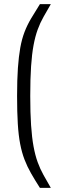

<svg xmlns="http://www.w3.org/2000/svg" viewBox="-20 -763 282 933"><path d="M174 150Q149 111 130.5 78.5Q112 46 99 12Q86 -22 78 -63.5Q70 -105 66.5 -161.5Q63 -218 63 -297Q63 -376 67 -432.5Q71 -489 78.5 -531Q86 -573 99 -607Q112 -641 131 -673Q150 -705 174 -743H227Q208 -710 191.5 -681Q175 -652 163 -619Q151 -586 143 -543Q135 -500 131 -440.5Q127 -381 127 -297Q127 -214 131 -154.5Q135 -95 143 -51.5Q151 -8 163 25Q175 58 191.5 87.5Q208 117 227 150Z"/></svg>

Font: Saira Condensed
Style: Regular
Weight: 400
Width: 3
Designer: Hector Gatti with collaboration of the Omnibus-Type team
Foundry: Omnibus-Type
Version: Version 1.101